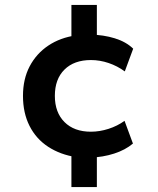

<svg xmlns="http://www.w3.org/2000/svg" viewBox="-20 -642 640 777"><path d="M269 115V-37L289 -6Q224 -16 175 -48Q126 -80 99.5 -132.5Q73 -185 73 -254Q73 -322 100 -373.5Q127 -425 175.5 -457.5Q224 -490 289 -499L269 -467V-622H372V-474L346 -502Q399 -501 444.5 -487Q490 -473 519 -445L485 -353Q455 -375 419.5 -387Q384 -399 348 -399Q280 -399 241 -360.5Q202 -322 202 -254Q202 -187 241 -148Q280 -109 348 -109Q383 -109 419 -120.5Q455 -132 484 -153L518 -61Q487 -35 442 -20.5Q397 -6 345 -4L372 -31V115Z"/></svg>

Font: Nunito Sans 9pt
Style: Bold
Weight: 700
Version: Version 3.101;gftools[0.9.27]